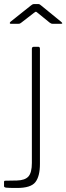

<svg xmlns="http://www.w3.org/2000/svg" viewBox="-67 -762 329 952"><path d="M131 51Q131 112 108.5 141Q86 170 18 170Q-26 170 -36.5 168.5Q-47 167 -47 161V140Q-47 137 -45.5 135.5Q-44 134 -41 134L17 133Q57 132 74 113Q91 94 91 46V-520Q91 -530 101 -530H123Q131 -530 131 -520V51ZM179 -650 120 -698Q113 -704 111 -704Q109 -704 101 -698L39 -650Q34 -646 31.5 -645Q29 -644 24 -644H-13Q-18 -644 -18.5 -647Q-19 -650 -15 -654L84 -733Q89 -737 93 -739.5Q97 -742 104 -742H122Q128 -742 131.5 -739Q135 -736 138 -734L236 -654Q248 -644 235 -644H194Q190 -644 186.5 -645.5Q183 -647 179 -650Z"/></svg>

Font: Libre Franklin Thin Thin
Style: Regular
Weight: 250
Version: Version 3.000